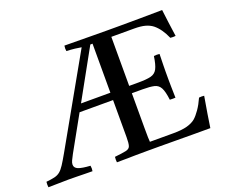

<svg xmlns="http://www.w3.org/2000/svg" viewBox="-172 -878 1239 1056"><g transform="rotate(-20 447.0 -350.0)"><path d="M345 1Q343 -14 345 -31Q392 -36 412 -40.5Q432 -45 437 -60Q442 -75 442 -111V-328H246L133 -125Q123 -106 117 -93.5Q111 -81 111 -70Q111 -51 132 -42.5Q153 -34 202 -31Q205 -14 202 1Q187 1 161 0.5Q135 0 108 -0.5Q81 -1 62 -1Q34 -1 5 0Q-24 1 -56 1Q-58 -15 -56 -31Q-26 -34 -7 -38.5Q12 -43 25.5 -54Q39 -65 53 -86.5Q67 -108 88 -145L379 -660Q363 -663 341.5 -665.5Q320 -668 293 -669Q290 -684 293 -701Q404 -700 463 -699.5Q522 -699 542 -699Q567 -699 615.5 -699Q664 -699 728.5 -699.5Q793 -700 865 -701Q869 -664 874.5 -625Q880 -586 886 -542Q871 -540 855 -542Q830 -600 793 -630Q775 -644 750 -651Q725 -658 685 -658H552V-371H606Q654 -371 679.5 -377.5Q705 -384 717 -407Q729 -430 736 -479Q753 -481 769 -479Q768 -438 767.5 -414Q767 -390 767 -376.5Q767 -363 767 -351Q767 -341 767 -327Q767 -313 767.5 -289Q768 -265 769 -223Q754 -222 736 -223Q730 -273 718 -295Q706 -317 682 -322.5Q658 -328 615 -328H552V-124Q552 -90 552.5 -69.5Q553 -49 554 -43H691Q741 -43 772 -51.5Q803 -60 822 -76Q838 -90 856.5 -116.5Q875 -143 891 -179Q906 -181 921 -179Q911 -123 904 -78Q897 -33 892 0Q848 0 796 0Q744 0 693.5 -0.5Q643 -1 600.5 -1Q558 -1 533 -1Q486 -1 453.5 -0.5Q421 0 396 0.5Q371 1 345 1ZM270 -371H442V-658H429Z"/></g></svg>

Font: Castoro
Style: Regular
Weight: 400
Designer: John Hudson
Foundry: Tiro Typeworks Ltd.
Version: Version 2.04